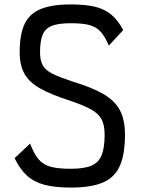

<svg xmlns="http://www.w3.org/2000/svg" viewBox="-20 -834 640 868"><path d="M300 14Q229 14 181.5 1.5Q134 -11 102 -40Q70 -69 46 -119L116 -185Q133 -140 153.5 -115Q174 -90 207.5 -80.5Q241 -71 300 -71Q360 -71 393 -85Q426 -99 439.5 -132.5Q453 -166 453 -225Q453 -269 439 -295Q425 -321 390.5 -340Q356 -359 293 -380Q209 -407 160 -435Q111 -463 90 -501.5Q69 -540 69 -598Q69 -678 91 -725Q113 -772 163.5 -793Q214 -814 300 -814Q366 -814 409.5 -803.5Q453 -793 483.5 -767.5Q514 -742 537 -698L472 -628Q455 -668 435.5 -690Q416 -712 385 -720.5Q354 -729 300 -729Q245 -729 215 -717.5Q185 -706 173 -677.5Q161 -649 161 -598Q161 -561 173.5 -538.5Q186 -516 217.5 -500.5Q249 -485 306 -466Q396 -439 448 -408.5Q500 -378 522.5 -335Q545 -292 545 -225Q545 -137 522 -84.5Q499 -32 445.5 -9Q392 14 300 14Z"/></svg>

Font: Victor Mono SemiBold
Style: Regular
Weight: 600
Monospace: yes
Designer: Rune Bjørnerås
Version: Version 1.561;gftools[0.9.30]